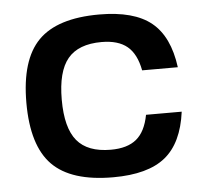

<svg xmlns="http://www.w3.org/2000/svg" viewBox="-43 -556 656 611"><g transform="rotate(-5 285.0 -250.0)"><path d="M416 -179H530Q517 -80 461.5 -35Q406 10 295 10Q161 10 100.5 -51.5Q40 -113 40 -250Q40 -387 100.5 -448.5Q161 -510 295 -510Q406 -510 461.5 -465Q517 -420 530 -321H416Q406 -374 377 -398Q348 -422 295 -422Q221 -422 187 -381Q153 -340 153 -250Q153 -160 187 -119Q221 -78 295 -78Q348 -78 377 -102Q406 -126 416 -179Z"/></g></svg>

Font: Fivo Sans Med
Style: Regular
Weight: 450
Designer: Alexander Slobzheninov
Foundry: Alexander Slobzheninov
Version: 1.0